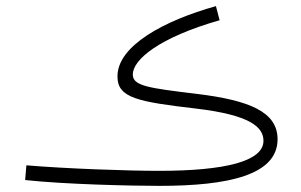

<svg xmlns="http://www.w3.org/2000/svg" viewBox="-20 -591 982 626"><path d="M500 15C724 15 885 -20 885 -137C885 -226 794 -264 621 -285C463 -304 413 -311 413 -348C413 -397 500 -469 696 -525L684 -571C516 -524 362 -442 363 -341C363 -271 432 -259 619 -237C797 -216 839 -176 839 -132C839 -65 714 -34 498 -34C396 -34 197 -41 66 -52L62 -4C190 10 408 15 500 15Z"/></svg>

Font: Noto Sans Arabic UI Cn Lt
Style: Regular
Weight: 300
Width: 3
Designer: Monotype Design Team, Nadine Chahine and Nizar Qandah
Foundry: Monotype Imaging Inc.
Version: Version 2.010